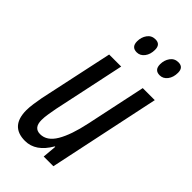

<svg xmlns="http://www.w3.org/2000/svg" viewBox="-232 -796 869 869"><g transform="rotate(45 203.0 -361.5)"><path d="M244 -698Q244 -733 212 -733Q187 -733 173 -713.5Q159 -694 159 -668Q159 -631 193 -631Q215 -631 229.5 -650Q244 -669 244 -698ZM391 -698Q391 -733 359 -733Q334 -733 320 -713.5Q306 -694 306 -668Q306 -631 340 -631Q362 -631 376.5 -650Q391 -669 391 -698ZM232 -68H235L229 0H291L404 -536H327L266 -248Q247 -158 218 -109Q189 -60 146 -60Q105 -60 105 -110Q105 -128 108.5 -149Q112 -170 116 -192L189 -536H112L36 -181Q32 -160 28.5 -135.5Q25 -111 25 -93Q25 10 119 10Q187 10 232 -68Z"/></g></svg>

Font: Noto Sans Display Condensed
Style: Italic
Weight: 400
Width: 3
Designer: Monotype Design team
Foundry: Monotype Imaging Inc.
Version: 1.000